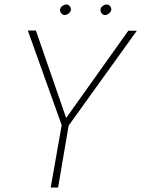

<svg xmlns="http://www.w3.org/2000/svg" viewBox="-20 -836 630 856"><path d="M248 -794Q247 -785 253 -777Q259 -769 268 -769Q277 -769 286 -776Q295 -783 296 -792Q297 -801 291 -808.5Q285 -816 276 -816Q267 -816 258 -809.5Q249 -803 248 -794ZM428 -794Q427 -785 433 -777Q439 -769 448 -769Q457 -769 466 -776Q475 -783 476 -792Q477 -801 471 -808.5Q465 -816 456 -816Q447 -816 438 -809.5Q429 -803 428 -794ZM552 -699 275 -310 140 -700H104L255 -278L206 0H239L286 -276L590 -699Z"/></svg>

Font: Jost* 200 Thin Italic
Style: Italic
Weight: 200
Italic angle: -10°
Version: Version 3.200; ttfautohint (v0.97) -l 8 -r 50 -G 200 -x 14 -